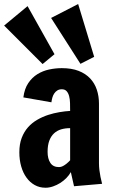

<svg xmlns="http://www.w3.org/2000/svg" viewBox="-67 -902 560 936"><path d="M27.3 -159.7Q27.3 -199.7 38.8 -229.7Q50.3 -259.8 69.6 -281.5Q88.9 -303.2 114.3 -317.9Q139.6 -332.5 167.2 -341.6Q194.8 -350.6 222.7 -355.2Q250.5 -359.9 274.9 -361.3Q274.9 -380.9 274.4 -399.7Q273.9 -418.5 270 -433.3Q266.1 -448.2 257.8 -457.5Q249.5 -466.8 234.4 -466.8Q221.7 -466.8 212.6 -461.2Q203.6 -455.6 197.5 -446.5Q191.4 -437.5 188.2 -426Q185.1 -414.6 183.6 -403.3L46.9 -427.2Q52.2 -469.2 70.8 -496.8Q89.4 -524.4 115.5 -540.5Q141.6 -556.6 172.6 -563.2Q203.6 -569.8 234.4 -569.8Q282.2 -569.8 316.4 -556.4Q350.6 -543 372.6 -519.5Q394.5 -496.1 405 -464.6Q415.5 -433.1 415.5 -397V-106Q415.5 -89.4 417.7 -71.8Q419.9 -54.2 422.9 -39.6Q426.3 -22.5 430.7 -5.9L293.9 5.9L278.3 -63Q270 -47.9 256.6 -34.2Q243.2 -20.5 226.6 -10Q210 0.5 191.4 6.8Q172.9 13.2 154.8 13.2Q126 13.2 102.5 0.2Q79.1 -12.7 62.3 -35.9Q45.4 -59.1 36.4 -90.6Q27.3 -122.1 27.3 -159.7ZM165 -161.6Q165 -128.4 178.5 -107.9Q191.9 -87.4 220.7 -87.4Q230.5 -87.4 240 -92.5Q249.5 -97.7 257.3 -104Q266.1 -111.3 274.9 -120.6V-277.3Q251.5 -277.3 231.4 -271.5Q211.4 -265.6 196.5 -252Q181.6 -238.3 173.3 -216.1Q165 -193.8 165 -161.6ZM325.2 -590.8 182.1 -814.5 314 -882.3 392.1 -625ZM140.6 -589.8 -46.9 -777.3 67.4 -872.1 198.7 -637.7Z"/></svg>

Font: Francois One
Style: Regular
Weight: 400
Designer: Vernon Adams
Foundry: vernon adams
Version: Version 1.000